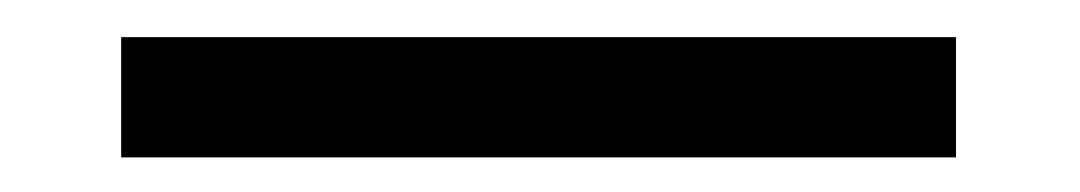

<svg xmlns="http://www.w3.org/2000/svg" viewBox="-20 -416 596 106"><path d="M46.9 -329.1V-395.5H507.8V-329.1Z"/></svg>

Font: Gothic A1
Style: Regular
Weight: 400
Designer: HanYang I&C Co.,Ltd.
Foundry: HanYang I&C Co.,Ltd.
Version: Version 2.50